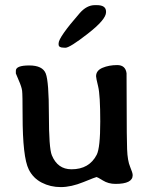

<svg xmlns="http://www.w3.org/2000/svg" viewBox="-20 -744 607 763"><path d="M356.9 -723.6H364.7Q401.4 -723.6 401.4 -697.8V-695.3Q401.4 -666.5 329.3 -610.4Q257.3 -554.2 239.7 -554.2H237.3L234.9 -554.7H231.9Q212.9 -554.7 212.9 -567.4V-571.8Q212.9 -595.7 296.9 -691.9Q324.7 -723.6 356.9 -723.6ZM507.3 -47.9Q507.3 -13.2 439 -13.2Q410.6 -13.2 388.7 -26.9Q366.7 -40.5 363.8 -40.5Q360.8 -40.5 311.8 -20.5Q262.7 -0.5 221.4 -0.5Q180.2 -0.5 145.8 -18.3Q111.3 -36.1 94.2 -70.8Q69.8 -119.6 69.8 -285.6Q69.8 -367.7 67.9 -383.3Q65.9 -398.9 54.4 -424.8Q43 -450.7 43 -452.1V-462.9Q43 -483.9 96.2 -483.9Q149.4 -483.9 161.9 -451.7Q174.3 -419.4 174.3 -287.6Q174.3 -155.3 186 -127Q209 -71.3 263.7 -71.3Q264.2 -71.3 264.6 -71.3Q334.5 -71.3 364.3 -128.9Q378.4 -156.2 378.4 -261.2Q378.4 -366.2 370.1 -400.1Q361.8 -434.1 361.8 -440.9Q361.8 -463.9 387.5 -474.6Q413.1 -485.4 445.8 -485.4Q478.5 -485.4 482.9 -453.1Q483.4 -449.7 483.4 -323.5Q483.4 -197.3 485.1 -151.1Q486.8 -105 497.1 -81.1Q507.3 -57.1 507.3 -47.9Z"/></svg>

Font: Averia Libre
Style: Regular
Weight: 400
Version: Version 1.002